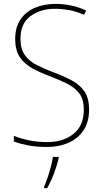

<svg xmlns="http://www.w3.org/2000/svg" viewBox="-20 -795 527 985"><path d="M437 -233Q437 -169 408.5 -126.5Q380 -84 331.5 -62.5Q283 -41 221 -41Q167 -41 125.5 -49Q84 -57 51 -69V-98Q86 -84 129 -75Q172 -66 223 -66Q304 -66 357 -108Q410 -150 410 -233Q410 -282 389.5 -312Q369 -342 330 -362.5Q291 -383 236 -404Q185 -423 145 -445Q105 -467 81.5 -502Q58 -537 58 -595Q58 -655 85 -695Q112 -735 159 -755Q206 -775 265 -775Q349 -775 422 -741L411 -719Q371 -737 333.5 -743.5Q296 -750 263 -750Q187 -750 136 -712Q85 -674 85 -597Q85 -544 107 -513Q129 -482 166.5 -462.5Q204 -443 249 -426Q306 -405 348 -382.5Q390 -360 413.5 -325.5Q437 -291 437 -233ZM281 17Q272 55 257 95Q242 135 222 170H206V163Q214 146 223.5 118Q233 90 241 60.5Q249 31 251 10H281Z"/></svg>

Font: Noto Sans Tamil UI SemiCondensed Thin
Style: Regular
Weight: 100
Width: 4
Designer: Jelle Bosma - Monotype Design Team
Foundry: Monotype Imaging Inc.
Version: Version 2.004; ttfautohint (v1.8.4.7-5d5b)